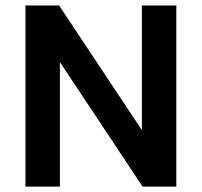

<svg xmlns="http://www.w3.org/2000/svg" viewBox="-20 -694 750 714"><path d="M507.6 -673.6V-210.1L199.8 -673.6H74.6V0H202.8V-463L510.1 -0.1L635.7 0V-673.6Z"/></svg>

Font: Estedad-VF-FD Black
Style: Regular
Weight: 900
Designer: Amin Abedi
Version: Version 4.000